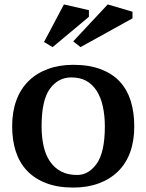

<svg xmlns="http://www.w3.org/2000/svg" viewBox="-20 -833 662 868"><path d="M35 -262Q35 -328 54 -379.5Q73 -431 109 -466.5Q145 -502 196.5 -521Q248 -540 311 -540Q384 -540 437 -519.5Q490 -499 523 -462.5Q556 -426 571.5 -375Q587 -324 587 -262Q587 -196 568.5 -145Q550 -94 514 -58.5Q478 -23 426.5 -4Q375 15 311 15Q240 15 187.5 -5.5Q135 -26 101 -62.5Q67 -99 51 -149.5Q35 -200 35 -262ZM168 -262Q168 -214 177 -173Q186 -132 206 -103Q226 -74 256 -58Q286 -42 329 -42Q381 -42 417.5 -93.5Q454 -145 454 -262Q454 -310 445 -351.5Q436 -393 417 -422.5Q398 -452 370 -467.5Q342 -483 302 -483Q243 -483 205.5 -431.5Q168 -380 168 -262ZM269 -813 382 -787V-757L218 -620L179 -643ZM467 -813 579 -780V-750L344 -620L311 -646Z"/></svg>

Font: PT Serif Caption
Style: Semibold
Weight: 600
Designer: A.Korolkova, O.Umpeleva, V.Yefimov
Foundry: ParaType Ltd
Version: Version 1.00;May 2, 2020;FontCreator 12.0.0.2544 64-bit